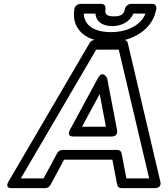

<svg xmlns="http://www.w3.org/2000/svg" viewBox="-20 -941 864 986"><path d="M583 -171H301C291 -171 279 -165 274 -155L204 -25H87L474 -686H590L746 -25H629L604 -155C602 -165 593 -171 583 -171ZM557 -121 582 9C584 19 593 25 603 25H774C815 25 803 -10 803 -10L636 -721C634 -730 626 -736 616 -736H466C457 -736 446 -730 440 -720L24 -9C2 29 41 25 41 25H212C222 25 234 19 239 9L309 -121ZM357 -240H552C552 -240 588 -237 581 -274L530 -540C530 -540 507 -584 483 -540L339 -274C339 -274 318 -240 357 -240ZM401 -290 492 -458 524 -290ZM410 -871H470C474 -826 511 -807 557 -807C603 -807 646 -828 665 -871H727C703 -810 631 -776 551 -776C462 -776 413 -811 410 -871ZM566 -857C526 -857 517 -869 522 -896C524 -907 516 -921 501 -921H391C380 -921 365 -911 362 -896C358 -871 359 -848 365 -827C385 -762 452 -726 543 -726C573 -726 602 -730 629 -738C700 -759 768 -809 783 -896C785 -907 778 -921 763 -921H652C641 -921 625 -911 622 -896C617 -870 604 -857 566 -857Z"/></svg>

Font: Asimov
Style: WidOuIt
Weight: 500
Designer: Google
Version: Version 2.000980; 2014